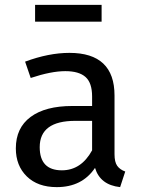

<svg xmlns="http://www.w3.org/2000/svg" viewBox="-20 -756 584 788"><path d="M397 -736V-667H124V-736ZM450 -123Q450 -91 461 -75.5Q472 -60 494 -52L473 12Q391 3 370 -67Q317 12 213 12Q135 12 90 -32Q45 -76 45 -147Q45 -231 105.5 -276Q166 -321 277 -321H358V-360Q358 -416 331 -440Q304 -464 248 -464Q190 -464 106 -436L83 -503Q180 -539 265 -539Q450 -539 450 -364ZM234 -57Q313 -57 358 -139V-260H289Q143 -260 143 -152Q143 -57 234 -57Z"/></svg>

Font: Fira Sans
Style: Regular
Weight: 400
Designer: Carrois Corporate & Edenspiekermann AG
Foundry: Carrois Corporate GbR & Edenspiekermann AG
Version: Version 4.106;PS 004.106;hotconv 1.0.70;makeotf.lib2.5.58329